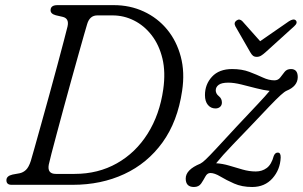

<svg xmlns="http://www.w3.org/2000/svg" viewBox="-20 -720 1180 748"><path d="M5 -18Q5 -34.5 29 -40L56.5 -45Q70.5 -48 81.2 -58.2Q92 -68.5 100 -93Q103.5 -104 114.2 -142.5Q125 -181 140.2 -235.5Q155.5 -290 172 -350.2Q188.5 -410.5 203.5 -466Q218.5 -521.5 229 -562Q239.5 -602.5 243 -616.5Q250.5 -648.5 223.5 -654.5L197.5 -660.5Q177 -666 177 -680Q177 -700 204 -700H423Q486.5 -700 540 -675.2Q593.5 -650.5 630.8 -605.5Q668 -560.5 684.2 -499.5Q700.5 -438.5 689.5 -366Q672 -246.5 613 -165Q554 -83.5 464 -41.8Q374 0 263.5 0H25Q5 0 5 -18ZM270.5 -42.5Q362.5 -42.5 435.5 -83.8Q508.5 -125 555.2 -199.2Q602 -273.5 616 -372Q625.5 -439 612.8 -492Q600 -545 570.8 -582.8Q541.5 -620.5 502 -640.2Q462.5 -660 418.5 -660H359Q329.5 -660 319.5 -626Q316.5 -616.5 307.5 -584.8Q298.5 -553 285.5 -507Q272.5 -461 257.8 -407.8Q243 -354.5 228.5 -301Q214 -247.5 201.5 -200.8Q189 -154 180.5 -121.5Q172 -89 170 -78.5Q163.5 -42.5 197.5 -42.5ZM1073.5 -106Q1071.5 -59 1041.5 -25.2Q1011.5 8.5 962.5 8.5Q922.5 8.5 892 -5Q861.5 -18.5 838.8 -32.2Q816 -46 799.5 -46Q787.5 -46 780.2 -32.5Q773 -19 763.8 -5.2Q754.5 8.5 735.5 8.5Q703.5 8.5 703.5 -24.5Q703.5 -59 760.5 -82.5Q768.5 -86.5 781.5 -98.8Q794.5 -111 822.2 -140.8Q850 -170.5 901.5 -226.5Q954 -282.5 984.8 -315Q1015.5 -347.5 1030.5 -366Q1007.5 -368.5 978 -376.2Q948.5 -384 919.8 -391Q891 -398 869.5 -398Q843.5 -398 832 -389.5Q820.5 -381 820.5 -368Q820.5 -362.5 823.2 -356.5Q826 -350.5 833.5 -344.5Q844.5 -335.5 844.5 -320.5Q844.5 -310 837.5 -303.8Q830.5 -297.5 819.5 -297.5Q801.5 -297.5 790 -311.2Q778.5 -325 778.5 -349.5Q778.5 -391.5 806 -421.2Q833.5 -451 884.5 -451Q922.5 -451 951.5 -440Q980.5 -429 1004 -418Q1027.5 -407 1049 -407Q1063.5 -407 1071.8 -418Q1080 -429 1088.8 -440Q1097.5 -451 1113.5 -451Q1140 -451 1140 -419.5Q1139.5 -384 1096.5 -366.5Q1088.5 -363 1073.2 -349.2Q1058 -335.5 1028.8 -305Q999.5 -274.5 950 -222Q913 -183.5 889.2 -158.8Q865.5 -134 850 -116.8Q834.5 -99.5 822 -84Q847 -82.5 873 -74.8Q899 -67 925 -59.5Q951 -52 976.5 -52Q1001 -52 1019.2 -65.5Q1037.5 -79 1046.5 -112.5Q1052 -126 1062.5 -125.5Q1074 -125.5 1073.5 -106ZM1014.5 -516.5Q1005 -508 997.2 -503.2Q989.5 -498.5 980.5 -498.5Q971 -498.5 965.5 -503Q960 -507.5 955 -516.5L897 -617.5Q889.5 -632 902 -640.5Q913.5 -648.5 924.5 -637L993.5 -559.5L1105.5 -637Q1124 -649 1132.5 -640.5Q1141 -631 1126 -617.5Z"/></svg>

Font: Fraunces 72pt SuperSoft Light
Style: Italic
Weight: 300
Italic angle: -16°
Version: Version 1.000;[b76b70a41]